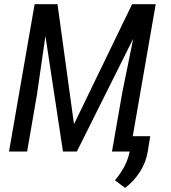

<svg xmlns="http://www.w3.org/2000/svg" viewBox="-20 -731 823 926"><path d="M175.8 -710.9H257.3L336.9 -132.3L617.2 -710.9H705.6L350.6 0H283.7ZM147 -710.9H221.2L158.2 -274.4L110.8 0H23.4ZM656.2 -710.9H731L607.4 0H520L569.3 -282.2ZM704.6 -74.2 692.9 -2Q684.6 51.3 655.3 97.2Q626 143.1 583.5 175.3L534.7 138.7Q551.8 117.7 565.9 95.9Q580.1 74.2 590.1 50.3Q600.1 26.4 605.5 0L618.2 -74.2Z"/></svg>

Font: Roboto Condensed
Style: Italic
Weight: 400
Italic angle: -12°
Designer: Christian Robertson
Foundry: Google
Version: Version 3.0